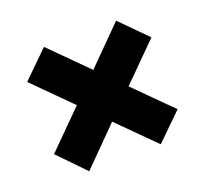

<svg xmlns="http://www.w3.org/2000/svg" viewBox="-88 -610 707 663"><g transform="rotate(-20 266.0 -278.5)"><path d="M398 -53 267 -184 134 -50 40 -147 172 -279 38 -413 134 -507 267 -374 399 -507 494 -411 362 -279 494 -147Z"/></g></svg>

Font: Our Lexend
Style: Bold
Weight: 700
Designer: Bonnie Shaver-Troup, Thomas Jockin
Foundry: Lexend
Version: Version 1.007